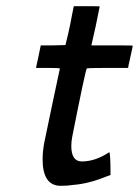

<svg xmlns="http://www.w3.org/2000/svg" viewBox="-20 -591 450 622"><path d="M177 11Q118 11 118 -75Q118 -98 123 -127Q125 -137 149 -251.5Q173 -366 174 -369Q174 -371 135 -371H97V-373L105 -410L112 -444H152L192 -445L200 -478Q208 -512 213 -541L219 -571H261Q303 -571 303 -570Q303 -569 290 -506L276 -444H343Q410 -444 410 -443Q410 -440 402.5 -407Q395 -374 395 -371H328Q261 -371 261 -369Q256 -360 214 -148Q211 -132 211 -118Q211 -68 245 -68Q289 -68 334 -98Q338 -94 338 -28V-24L324 -19Q268 4 218 8Q198 11 177 11Z"/></svg>

Font: KaTeX_SansSerif
Style: Italic
Weight: 400
Version: Version 1.1; ttfautohint (v1.3)